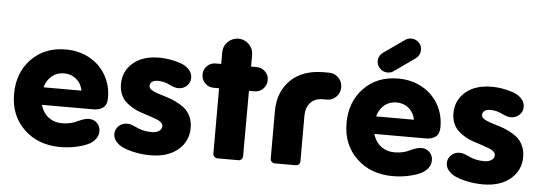

<svg xmlns="http://www.w3.org/2000/svg" viewBox="-49 -890 2958 1050"><g transform="rotate(5 1429.5 -365.0)"><path d="M472.2 -208H189Q201.2 -165.5 232.4 -141.4Q263.7 -117.2 307.1 -117.2Q356 -117.2 394 -137.2Q429.7 -153.8 452.1 -153.8Q479.5 -153.8 497.3 -136Q515.1 -118.2 515.1 -90.8Q515.1 -66.4 499.5 -47.1Q483.9 -27.8 460.7 -16.8Q437.5 -5.9 408.2 1.2Q378.9 8.3 354.7 10.7Q330.6 13.2 309.1 13.2Q187 13.2 109.6 -61.3Q32.2 -135.7 32.2 -253.9Q32.2 -371.1 104.7 -446Q177.2 -521 293 -521Q366.7 -521 424.6 -488.8Q482.4 -456.5 514.2 -401.1Q545.9 -345.7 545.9 -276.9Q545.9 -239.3 525.1 -223.6Q504.4 -208 472.2 -208ZM294.9 -390.1Q256.8 -390.1 229 -367.4Q201.2 -344.7 189.9 -304.2H397.9Q390.6 -343.3 362.5 -366.7Q334.5 -390.1 294.9 -390.1Z M807.6 -521Q832.5 -521 860.4 -516.8Q888.2 -512.7 918.9 -502.9Q949.7 -493.2 969.7 -473.1Q989.7 -453.1 989.7 -425.8Q989.7 -400.4 970.9 -382.1Q952.1 -363.8 923.8 -363.8Q905.3 -363.8 877.9 -377Q845.7 -394 808.6 -394Q789.1 -394 777.8 -385.5Q766.6 -377 766.6 -362.8Q766.6 -350.6 780 -341.3Q793.5 -332 814.9 -325.2Q836.4 -318.4 862.5 -310.5Q888.7 -302.7 914.8 -290.3Q940.9 -277.8 962.4 -261.2Q983.9 -244.6 997.3 -216.8Q1010.7 -189 1010.7 -152.8Q1010.7 -79.6 954.8 -32.2Q898.9 15.1 803.7 15.1Q783.7 15.1 759.8 12.9Q735.8 10.7 706.3 3.9Q676.8 -2.9 653.3 -13.4Q629.9 -23.9 613.8 -42.2Q597.7 -60.5 597.7 -84Q597.7 -109.4 616.5 -127.7Q635.3 -146 663.6 -146Q682.1 -146 709.5 -132.8Q750.5 -111.8 799.8 -111.8Q825.7 -111.8 840.6 -122.6Q855.5 -133.3 855.5 -148.9Q855.5 -160.6 845 -169.9Q834.5 -179.2 817.1 -185.3Q799.8 -191.4 777.8 -199Q755.9 -206.5 732.7 -213.9Q709.5 -221.2 687.5 -233.9Q665.5 -246.6 648.2 -262.5Q630.9 -278.3 620.4 -303.2Q609.9 -328.1 609.9 -358.9Q609.9 -429.2 662.6 -475.1Q715.3 -521 807.6 -521Z M1340.8 -382.8H1310.5L1309.6 -23.9Q1309.6 -14.2 1303 -7.1Q1296.4 0 1286.6 0H1170.9Q1161.6 0 1154.1 -7.1Q1146.5 -14.2 1146.5 -23.9V-382.8H1115.7Q1088.4 -382.8 1069.1 -402.6Q1049.8 -422.4 1049.8 -450.2Q1049.8 -477.5 1069.1 -496.8Q1088.4 -516.1 1115.7 -516.1H1146.5V-581.1Q1146.5 -614.3 1170.9 -638.2Q1195.3 -662.1 1229.5 -662.1Q1262.2 -662.1 1286.4 -638.2Q1310.5 -614.3 1310.5 -581.1V-516.1H1340.8Q1368.7 -516.1 1388.2 -496.8Q1407.7 -477.5 1407.7 -450.2Q1407.7 -422.4 1388.2 -402.6Q1368.7 -382.8 1340.8 -382.8Z M1709.5 -520H1738.3Q1769 -520 1790.3 -498.3Q1811.5 -476.6 1811.5 -445.8Q1811.5 -415 1790 -393.6Q1768.6 -372.1 1738.3 -372.1H1717.3Q1672.4 -372.1 1648.4 -345Q1624.5 -317.9 1624.5 -272.9V-23.9Q1624.5 -14.2 1617.7 -7.1Q1610.8 0 1601.6 0H1485.4Q1475.6 0 1468.5 -7.1Q1461.4 -14.2 1461.4 -23.9V-284.2Q1461.4 -390.6 1527.3 -455.3Q1593.3 -520 1709.5 -520Z M2297.4 -208H2014.2Q2026.4 -165.5 2057.6 -141.4Q2088.9 -117.2 2132.3 -117.2Q2181.2 -117.2 2219.2 -137.2Q2254.9 -153.8 2277.3 -153.8Q2304.7 -153.8 2322.5 -136Q2340.3 -118.2 2340.3 -90.8Q2340.3 -66.4 2324.7 -47.1Q2309.1 -27.8 2285.9 -16.8Q2262.7 -5.9 2233.4 1.2Q2204.1 8.3 2179.9 10.7Q2155.8 13.2 2134.3 13.2Q2012.2 13.2 1934.8 -61.3Q1857.4 -135.7 1857.4 -253.9Q1857.4 -371.1 1929.9 -446Q2002.4 -521 2118.2 -521Q2191.9 -521 2249.8 -488.8Q2307.6 -456.5 2339.4 -401.1Q2371.1 -345.7 2371.1 -276.9Q2371.1 -239.3 2350.3 -223.6Q2329.6 -208 2297.4 -208ZM2120.1 -390.1Q2082 -390.1 2054.2 -367.4Q2026.4 -344.7 2015.1 -304.2H2223.1Q2215.8 -343.3 2187.7 -366.7Q2159.7 -390.1 2120.1 -390.1ZM2008.3 -573.2Q1994.6 -593.3 1998.5 -616.7Q2002.4 -640.1 2022 -653.8L2137.2 -734.9Q2151.9 -745.1 2170.4 -745.1Q2198.7 -745.1 2218.3 -721.2Q2231.4 -700.7 2227.3 -677.2Q2223.1 -653.8 2204.1 -640.1L2089.4 -559.1Q2074.7 -548.8 2056.2 -548.8Q2027.8 -548.8 2008.3 -573.2Z M2632.8 -521Q2657.7 -521 2685.5 -516.8Q2713.4 -512.7 2744.1 -502.9Q2774.9 -493.2 2794.9 -473.1Q2814.9 -453.1 2814.9 -425.8Q2814.9 -400.4 2796.1 -382.1Q2777.3 -363.8 2749 -363.8Q2730.5 -363.8 2703.1 -377Q2670.9 -394 2633.8 -394Q2614.3 -394 2603 -385.5Q2591.8 -377 2591.8 -362.8Q2591.8 -350.6 2605.2 -341.3Q2618.7 -332 2640.1 -325.2Q2661.6 -318.4 2687.7 -310.5Q2713.9 -302.7 2740 -290.3Q2766.1 -277.8 2787.6 -261.2Q2809.1 -244.6 2822.5 -216.8Q2835.9 -189 2835.9 -152.8Q2835.9 -79.6 2780 -32.2Q2724.1 15.1 2628.9 15.1Q2608.9 15.1 2585 12.9Q2561 10.7 2531.5 3.9Q2502 -2.9 2478.5 -13.4Q2455.1 -23.9 2439 -42.2Q2422.9 -60.5 2422.9 -84Q2422.9 -109.4 2441.7 -127.7Q2460.4 -146 2488.8 -146Q2507.3 -146 2534.7 -132.8Q2575.7 -111.8 2625 -111.8Q2650.9 -111.8 2665.8 -122.6Q2680.7 -133.3 2680.7 -148.9Q2680.7 -160.6 2670.2 -169.9Q2659.7 -179.2 2642.3 -185.3Q2625 -191.4 2603 -199Q2581.1 -206.5 2557.9 -213.9Q2534.7 -221.2 2512.7 -233.9Q2490.7 -246.6 2473.4 -262.5Q2456.1 -278.3 2445.6 -303.2Q2435.1 -328.1 2435.1 -358.9Q2435.1 -429.2 2487.8 -475.1Q2540.5 -521 2632.8 -521Z"/></g></svg>

Font: LT Saeada
Style: Bold
Weight: 700
Designer: Daniel Lyons
Foundry: LyonsType
Version: Version 1.001